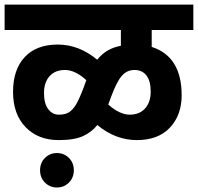

<svg xmlns="http://www.w3.org/2000/svg" viewBox="-20 -642 859 833"><path d="M461.9 -221.7 449.7 -188.5Q499.5 -144.5 542.5 -144.5Q585.4 -144.5 609.6 -171.6Q633.8 -198.7 633.8 -244.9Q633.8 -291 615.2 -314.7Q596.7 -338.4 563.5 -338.4Q530.3 -338.4 508.1 -312.5Q485.8 -286.6 461.9 -221.7ZM343.3 -263.2 354.5 -294.4Q305.7 -338.4 262.2 -338.4Q218.8 -338.4 194.8 -311.3Q170.9 -284.2 170.9 -238.3Q170.9 -192.4 189.2 -168.5Q207.5 -144.5 235.1 -144.5Q262.7 -144.5 278.8 -154.5Q294.9 -164.6 309.1 -187.3Q323.2 -210 343.3 -263.2ZM638.2 -438.5Q768.1 -397 768.1 -228.5Q768.1 -142.6 717.3 -88.4Q666.5 -34.2 573.7 -34.2Q481 -34.2 402.3 -99.6Q377.9 -68.8 340.1 -51.5Q302.2 -34.2 234.4 -34.2Q145.5 -34.2 91.1 -90.3Q36.6 -146.5 36.6 -243.4Q36.6 -340.3 87.4 -394.5Q138.2 -448.7 230.5 -448.7Q322.8 -448.7 401.9 -382.8Q439.9 -431.6 504.4 -443.4V-511.7H0V-622.1H818.8V-511.7H638.2ZM175 43.2Q196.3 22 227.1 22Q257.8 22 279.1 43.2Q300.3 64.5 300.3 96.7Q300.3 128.9 279.1 150.1Q257.8 171.4 227.1 171.4Q196.3 171.4 175 150.1Q153.8 128.9 153.8 96.7Q153.8 64.5 175 43.2Z"/></svg>

Font: NotoSans-Bold
Style: Bold
Weight: 700
Designer: Monotype Design team
Foundry: Monotype Imaging Inc.
Version: Version 1.04